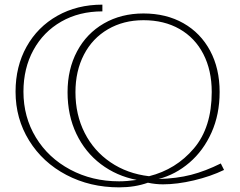

<svg xmlns="http://www.w3.org/2000/svg" viewBox="-20 -783 1032 827"><path d="M47 -388Q47 -497 94.5 -582Q142 -667 227 -715Q312 -763 421 -763V-734Q321 -734 244 -690Q167 -646 124 -567.5Q81 -489 81 -388Q81 -279 134.5 -191Q188 -103 282.5 -52.5Q377 -2 493 -2Q526 -2 569 -8Q482 -25 414.5 -76Q347 -127 309 -206.5Q271 -286 271 -386Q271 -485 312 -562Q353 -639 427.5 -682Q502 -725 598 -725Q696 -725 770 -683Q844 -641 885 -564.5Q926 -488 926 -387Q926 -290 891 -212Q856 -134 796 -82.5Q736 -31 663 -12Q741 -14 803 -30Q865 -46 931 -79L945 -51Q887 -23 815 -6Q743 11 682 11Q650 11 617 4Q561 24 493 24Q368 24 266 -29.5Q164 -83 105.5 -177.5Q47 -272 47 -388ZM892 -387Q892 -480 856 -550Q820 -620 753.5 -658Q687 -696 598 -696Q512 -696 445 -657Q378 -618 341.5 -547.5Q305 -477 305 -386Q305 -289 344.5 -211Q384 -133 456 -84Q528 -35 622 -24Q738 -53 815 -143.5Q892 -234 892 -387Z"/></svg>

Font: Poiret One
Style: Regular
Weight: 400
Designer: Denis Masharov (denis.masharov@gmail.com), Cyreal (Charset Expansion)
Foundry: Denis Masharov
Version: Version 1.101